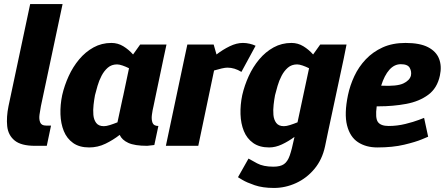

<svg xmlns="http://www.w3.org/2000/svg" viewBox="-20 -720 2200 948"><path d="M207 -100H232L211 0H153Q84 0 52 -26.5Q20 -53 15.5 -97.5Q11 -142 22 -196L129 -700H289L182 -196Q178 -176 175 -153.5Q172 -131 178.5 -115.5Q185 -100 207 -100Z M558 -402Q531 -402 512.5 -386Q494 -370 481.5 -346Q469 -322 461.5 -296Q454 -270 449 -250Q445 -229 442 -203Q439 -177 441 -153Q443 -129 455 -113Q467 -97 493 -97Q505 -97 522.5 -102.5Q540 -108 560 -116L584 -228L589 -250L617 -383Q601 -391 585 -396.5Q569 -402 558 -402ZM707 0Q645 0 613.5 -14.5Q582 -29 571 -54Q539 -29 501 -10.5Q463 8 420 8Q372 8 341 -14Q310 -36 295 -73Q280 -110 278.5 -156Q277 -202 287 -250Q298 -298 319 -344Q340 -390 371 -427Q402 -464 442 -486Q482 -508 530 -508Q562 -508 589 -491.5Q616 -475 637 -451L672 -500H802L787 -430L744 -225L738 -196Q733 -176 730 -153Q727 -130 733 -114Q739 -98 762 -98L742 -4Z M1172 -365Q1138 -386 1103 -386Q1092 -386 1074.5 -382Q1057 -378 1037 -372L959 0H799L890 -430L905 -500H1035L1049 -451Q1080 -475 1114 -491.5Q1148 -508 1179 -508Q1179 -508 1180 -508Q1196 -508 1213 -504Q1230 -500 1242 -494Z M1447 -402Q1420 -402 1401.5 -386Q1383 -370 1370.5 -346Q1358 -322 1350.5 -296Q1343 -270 1338 -250Q1334 -229 1331 -203Q1328 -177 1330 -153Q1332 -129 1344 -113Q1356 -97 1382 -97Q1394 -97 1411.5 -102.5Q1429 -108 1449 -116L1506 -383Q1490 -391 1474 -396.5Q1458 -402 1447 -402ZM1207 63Q1219 70 1249.5 86.5Q1280 103 1330 103Q1364 103 1382 90.5Q1400 78 1410.5 48Q1421 18 1432 -35L1434 -44Q1404 -22 1372 -7Q1340 8 1309 8Q1261 8 1230 -14Q1199 -36 1184 -73Q1169 -110 1167.5 -156Q1166 -202 1176 -250Q1187 -298 1208 -344Q1229 -390 1260 -427Q1291 -464 1331 -486Q1371 -508 1419 -508Q1451 -508 1478 -491.5Q1505 -475 1526 -451L1561 -500H1691L1677 -430L1600 -70L1585 2Q1571 68 1532.5 114Q1494 160 1441.5 184Q1389 208 1333 208H1332Q1277 208 1237.5 194.5Q1198 181 1176.5 168Q1155 155 1155 155Z M1959 -403Q1927 -403 1902.5 -375.5Q1878 -348 1862 -297Q1940 -293 1971.5 -308Q2003 -323 2009 -347Q2013 -367 2003 -385Q1993 -403 1959 -403ZM2074 -138 2094 -45Q2094 -45 2063 -32Q2032 -19 1975.5 -5.5Q1919 8 1843 8Q1787 8 1747.5 -18Q1708 -44 1693.5 -101Q1679 -158 1698 -250Q1708 -298 1729.5 -344Q1751 -390 1786 -427Q1821 -464 1869.5 -486Q1918 -508 1982 -508Q2053 -508 2093.5 -487Q2134 -466 2148 -429.5Q2162 -393 2152 -347Q2139 -285 2094.5 -252Q2050 -219 1985.5 -207Q1921 -195 1849 -195H1840Q1832 -137 1846 -117.5Q1860 -98 1899 -98Q1941 -98 1981.5 -108Q2022 -118 2048 -128Q2074 -138 2074 -138Z"/></svg>

Font: Epunda Sans ExtraBold
Style: Italic
Weight: 800
Italic angle: -12.0243°
Designer: Simon Atzbach
Foundry: typofactur
Version: Version 2.204; ttfautohint (v1.8.4.7-5d5b)